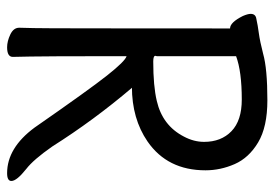

<svg xmlns="http://www.w3.org/2000/svg" viewBox="-136 -619 772 540"><g transform="rotate(90 250.0 -349.0)"><path d="M153 -394Q222 -394 264 -404Q333 -420 364 -480Q379 -508 379 -537Q379 -585 349 -614Q319 -643 260 -643Q181 -643 138 -627V-404L137 -400Q137 -394 153 -394ZM467 17Q396 17 339 -60Q232 -214 192 -264.5Q152 -315 138 -319Q138 -81 139 -48.5Q140 -16 140 1Q140 17 113 17Q96 17 77 8Q58 -1 58 -17Q58 -29 59 -58.5Q60 -88 60 -610Q43 -610 25 -646Q19 -660 19 -668Q19 -682 33 -684Q51 -688 73.5 -691Q96 -694 131 -703Q173 -715 262 -715Q337 -715 380.5 -689Q424 -663 441.5 -623Q459 -583 459 -541Q459 -434 378 -378Q314 -334 224 -334H227Q318 -227 392 -110Q429 -57 455 -37Q489 -10 489 5Q489 17 467 17Z"/></g></svg>

Font: LXGW WenKai Mono
Style: Bold
Weight: 700
Designer: Fontworks Inc.
Version: Version 1.250;January 17, 2023